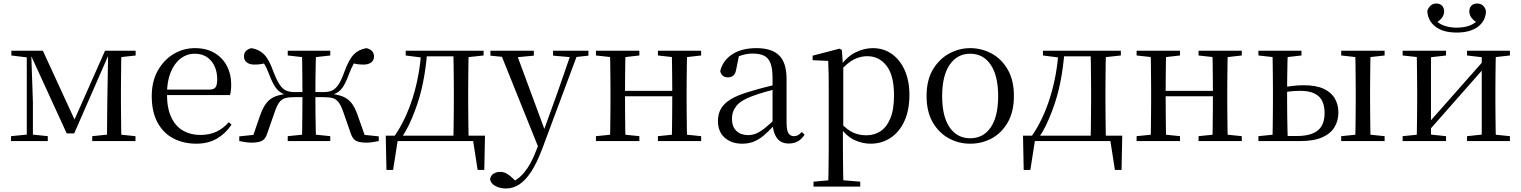

<svg xmlns="http://www.w3.org/2000/svg" viewBox="-20 -806 8692 1097"><path d="M361 -44 152 -500H147V-516H225L416 -101H396L580 -516H611V-501H604L404 -44ZM591 0 593 -222 598 -516H674Q673 -492 672.5 -451Q672 -410 671.5 -366Q671 -322 671 -288V-229Q671 -194 671.5 -150Q672 -106 672.5 -65Q673 -24 674 0ZM43 0V-28L142 -38H158L253 -28V0ZM507 0V-28L615 -39H647L754 -28V0ZM45 -489V-516H155V-477H143ZM133 0V-516H158L168 -223V0ZM629 -477V-516H755V-489L648 -477Z M1102 15Q1029 15 971 -15Q913 -45 880 -106Q847 -167 847 -257Q847 -341 881.5 -402.5Q916 -464 972 -497.5Q1028 -531 1094 -531Q1159 -531 1205.5 -503.5Q1252 -476 1276.5 -429Q1301 -382 1301 -323Q1301 -287 1294 -263H886V-294H1176Q1203 -294 1212 -308Q1221 -322 1221 -352Q1221 -416 1187 -457.5Q1153 -499 1092 -499Q1048 -499 1012 -471.5Q976 -444 955 -392.5Q934 -341 934 -269Q934 -188 958.5 -136Q983 -84 1026 -59.5Q1069 -35 1124 -35Q1177 -35 1216.5 -53.5Q1256 -72 1287 -108L1303 -94Q1270 -44 1220 -14.5Q1170 15 1102 15Z M1347 0V-27L1475 -40L1420 -13L1468 -152Q1484 -195 1504 -219.5Q1524 -244 1554 -255.5Q1584 -267 1631 -271L1627 -261Q1588 -268 1564 -294.5Q1540 -321 1517 -383Q1503 -420 1490.5 -439.5Q1478 -459 1459 -479L1507 -448Q1490 -443 1473 -440Q1456 -437 1434 -437Q1406 -437 1390 -449.5Q1374 -462 1374 -484Q1374 -520 1416 -531Q1460 -524 1489 -495Q1518 -466 1543 -394Q1562 -346 1578.5 -321.5Q1595 -297 1615 -288.5Q1635 -280 1661 -280H1745V-251H1663Q1631 -251 1610.5 -245.5Q1590 -240 1577 -223Q1564 -206 1552 -173L1508 -47Q1499 -15 1479.5 -3Q1460 9 1416 9Q1399 9 1381.5 6Q1364 3 1347 0ZM2144 0Q2127 3 2109.5 6Q2092 9 2076 9Q2030 9 2011.5 -3Q1993 -15 1983 -47L1939 -173Q1927 -206 1913.5 -223Q1900 -240 1880.5 -245.5Q1861 -251 1828 -251H1745V-280H1830Q1858 -280 1877 -288.5Q1896 -297 1913 -321.5Q1930 -346 1947 -394Q1973 -466 2001.5 -495Q2030 -524 2074 -531Q2117 -520 2117 -483Q2117 -461 2100.5 -449Q2084 -437 2057 -437Q2034 -437 2018 -440Q2002 -443 1986 -448L2032 -479Q2012 -459 2000 -439.5Q1988 -420 1974 -383Q1952 -321 1928 -294.5Q1904 -268 1863 -261L1860 -271Q1906 -267 1936 -255.5Q1966 -244 1986.5 -219.5Q2007 -195 2022 -152L2071 -13L2016 -40L2144 -27ZM1705 0Q1706 -24 1706.5 -66Q1707 -108 1707.5 -158.5Q1708 -209 1708 -257V-274Q1708 -315 1707.5 -362Q1707 -409 1706.5 -450.5Q1706 -492 1705 -516H1786Q1785 -492 1784 -450.5Q1783 -409 1782.5 -362Q1782 -315 1782 -274V-257Q1782 -209 1782.5 -158.5Q1783 -108 1784 -66Q1785 -24 1786 0ZM1624 0V-28L1731 -39H1761L1867 -28V0ZM1624 -489V-516H1867V-489L1761 -477H1731Z M2706 0H2231L2255 -21L2226 165H2188L2184 -31H2751L2747 165H2709L2680 -22ZM2570 0Q2571 -24 2571.5 -65Q2572 -106 2572.5 -150Q2573 -194 2573 -229V-288Q2573 -322 2572.5 -366Q2572 -410 2571.5 -451Q2571 -492 2570 -516H2658Q2657 -492 2656.5 -451Q2656 -410 2655.5 -366Q2655 -322 2655 -288V-229Q2655 -194 2655.5 -150Q2656 -106 2656.5 -65Q2657 -24 2658 0ZM2298 -489V-516H2400V-477H2391ZM2615 -477V-516H2743V-489L2632 -477ZM2235 -30Q2299 -123 2338.5 -249Q2378 -375 2387 -516H2421Q2415 -425 2397.5 -337Q2380 -249 2349 -169Q2334 -129 2315.5 -90.5Q2297 -52 2274 -19V-7ZM2400 -484V-516H2617V-484Z M2870 271Q2837 271 2810 256.5Q2783 242 2780 217Q2784 196 2800.5 186Q2817 176 2838 176Q2858 176 2875.5 186Q2893 196 2910 213L2939 241L2907 257L2887 240Q2937 226 2975.5 179Q3014 132 3042 58L3071 -15L3075 -28L3164 -274L3248 -516H3287L3077 47Q3047 126 3014.5 175.5Q2982 225 2946.5 248Q2911 271 2870 271ZM3062 51 2834 -516H2925L3094 -59L3100 -46ZM2782 -488V-516H3030V-488L2923 -478H2881ZM3140 -488V-516H3342V-488L3260 -479H3245Z M3465 0Q3466 -24 3466.5 -65Q3467 -106 3467.5 -150Q3468 -194 3468 -229V-288Q3468 -322 3467.5 -366Q3467 -410 3466.5 -451Q3466 -492 3465 -516H3554Q3553 -492 3552.5 -450.5Q3552 -409 3551.5 -363Q3551 -317 3551 -280V-260Q3551 -210 3551.5 -159Q3552 -108 3552.5 -66Q3553 -24 3554 0ZM3817 0Q3819 -24 3819.5 -66Q3820 -108 3820.5 -159Q3821 -210 3821 -260V-280Q3821 -317 3820.5 -363Q3820 -409 3819.5 -450.5Q3819 -492 3817 -516H3906Q3905 -492 3904.5 -451Q3904 -410 3903.5 -366Q3903 -322 3903 -288V-229Q3903 -194 3903.5 -150Q3904 -106 3904.5 -65Q3905 -24 3906 0ZM3385 0V-28L3495 -39H3527L3633 -28V0ZM3385 -489V-516H3633V-489L3527 -477H3495ZM3739 0V-28L3847 -39H3880L3986 -28V0ZM3739 -489V-516H3986V-489L3880 -477H3847ZM3509 -256V-287H3862V-256Z M4220 15Q4160 15 4121 -19Q4082 -53 4082 -115Q4082 -154 4099 -184.5Q4116 -215 4155.5 -239Q4195 -263 4261 -282Q4303 -295 4349 -307Q4395 -319 4435 -328V-303Q4395 -293 4354 -281.5Q4313 -270 4279 -257Q4215 -234 4188.5 -202Q4162 -170 4162 -128Q4162 -82 4187.5 -58Q4213 -34 4255 -34Q4278 -34 4300 -43Q4322 -52 4350 -74Q4378 -96 4416 -134L4425 -87H4401Q4370 -54 4342.5 -31Q4315 -8 4286 3.5Q4257 15 4220 15ZM4487 14Q4442 14 4419.5 -16.5Q4397 -47 4394 -100V-103V-359Q4394 -415 4382 -445.5Q4370 -476 4345 -488Q4320 -500 4280 -500Q4251 -500 4222 -491.5Q4193 -483 4160 -465L4203 -492L4187 -413Q4183 -386 4170.5 -375Q4158 -364 4139 -364Q4103 -364 4095 -400Q4110 -461 4164 -496Q4218 -531 4302 -531Q4389 -531 4431.5 -489.5Q4474 -448 4474 -355V-108Q4474 -61 4485 -44.5Q4496 -28 4516 -28Q4529 -28 4539 -33.5Q4549 -39 4561 -52L4577 -37Q4561 -11 4538.5 1.5Q4516 14 4487 14Z M4628 260V232L4739 222H4776L4895 232V260ZM4712 260Q4713 226 4713.5 185.5Q4714 145 4714.5 103.5Q4715 62 4715 27V-287Q4715 -338 4714.5 -379.5Q4714 -421 4712 -458L4623 -462V-488L4777 -528L4790 -520L4796 -435L4798 -430V-79L4796 -69V27Q4796 61 4796.5 102.5Q4797 144 4797.5 185Q4798 226 4799 260ZM4954 15Q4909 15 4864 -5Q4819 -25 4781 -77H4768L4782 -105Q4820 -64 4854.5 -48.5Q4889 -33 4930 -33Q4974 -33 5009.5 -55.5Q5045 -78 5066.5 -128.5Q5088 -179 5088 -261Q5088 -375 5045.5 -430Q5003 -485 4935 -485Q4897 -485 4860 -467Q4823 -449 4778 -398L4768 -425H4779Q4818 -482 4867.5 -506.5Q4917 -531 4967 -531Q5028 -531 5075 -498Q5122 -465 5149 -405Q5176 -345 5176 -263Q5176 -177 5147.5 -114.5Q5119 -52 5068.5 -18.5Q5018 15 4954 15Z M5523 15Q5457 15 5400.5 -16Q5344 -47 5309 -107.5Q5274 -168 5274 -258Q5274 -348 5310 -408.5Q5346 -469 5403 -500Q5460 -531 5523 -531Q5588 -531 5645 -500.5Q5702 -470 5737.5 -409Q5773 -348 5773 -258Q5773 -168 5738 -107Q5703 -46 5646.5 -15.5Q5590 15 5523 15ZM5523 -16Q5598 -16 5640.5 -78Q5683 -140 5683 -257Q5683 -373 5640.5 -436Q5598 -499 5523 -499Q5449 -499 5406 -436Q5363 -373 5363 -257Q5363 -140 5406 -78Q5449 -16 5523 -16Z M6347 0H5872L5896 -21L5867 165H5829L5825 -31H6392L6388 165H6350L6321 -22ZM6211 0Q6212 -24 6212.5 -65Q6213 -106 6213.5 -150Q6214 -194 6214 -229V-288Q6214 -322 6213.5 -366Q6213 -410 6212.5 -451Q6212 -492 6211 -516H6299Q6298 -492 6297.5 -451Q6297 -410 6296.5 -366Q6296 -322 6296 -288V-229Q6296 -194 6296.5 -150Q6297 -106 6297.5 -65Q6298 -24 6299 0ZM5939 -489V-516H6041V-477H6032ZM6256 -477V-516H6384V-489L6273 -477ZM5876 -30Q5940 -123 5979.5 -249Q6019 -375 6028 -516H6062Q6056 -425 6038.5 -337Q6021 -249 5990 -169Q5975 -129 5956.5 -90.5Q5938 -52 5915 -19V-7ZM6041 -484V-516H6258V-484Z M6554 0Q6555 -24 6555.5 -65Q6556 -106 6556.5 -150Q6557 -194 6557 -229V-288Q6557 -322 6556.5 -366Q6556 -410 6555.5 -451Q6555 -492 6554 -516H6643Q6642 -492 6641.5 -450.5Q6641 -409 6640.5 -363Q6640 -317 6640 -280V-260Q6640 -210 6640.5 -159Q6641 -108 6641.5 -66Q6642 -24 6643 0ZM6906 0Q6908 -24 6908.5 -66Q6909 -108 6909.5 -159Q6910 -210 6910 -260V-280Q6910 -317 6909.5 -363Q6909 -409 6908.5 -450.5Q6908 -492 6906 -516H6995Q6994 -492 6993.5 -451Q6993 -410 6992.5 -366Q6992 -322 6992 -288V-229Q6992 -194 6992.5 -150Q6993 -106 6993.5 -65Q6994 -24 6995 0ZM6474 0V-28L6584 -39H6616L6722 -28V0ZM6474 -489V-516H6722V-489L6616 -477H6584ZM6828 0V-28L6936 -39H6969L7075 -28V0ZM6828 -489V-516H7075V-489L6969 -477H6936ZM6598 -256V-287H6951V-256Z M7285 0V-29H7391Q7470 -29 7509 -60.5Q7548 -92 7548 -160Q7548 -225 7514 -256Q7480 -287 7408 -287Q7377 -287 7348.5 -283.5Q7320 -280 7292 -274V-305Q7326 -310 7360.5 -314.5Q7395 -319 7428 -319Q7500 -319 7543.5 -298.5Q7587 -278 7607 -242.5Q7627 -207 7627 -163Q7627 -117 7605 -80Q7583 -43 7535 -21.5Q7487 0 7408 0ZM7250 0Q7251 -24 7251.5 -65Q7252 -106 7252.5 -150Q7253 -194 7253 -229V-288Q7253 -322 7252.5 -366Q7252 -410 7251.5 -451Q7251 -492 7250 -516H7338Q7337 -492 7336 -451Q7335 -410 7334.5 -366Q7334 -322 7334 -287V-229Q7334 -194 7334.5 -150Q7335 -106 7336 -65Q7337 -24 7338 0ZM7722 0Q7724 -24 7724.5 -65Q7725 -106 7725.5 -150Q7726 -194 7726 -229V-288Q7726 -322 7725.5 -366Q7725 -410 7724.5 -451Q7724 -492 7722 -516H7811Q7810 -492 7809.5 -451Q7809 -410 7808.5 -366Q7808 -322 7808 -288V-229Q7808 -194 7808.5 -150Q7809 -106 7809.5 -65Q7810 -24 7811 0ZM7170 -489V-516H7416V-489L7311 -477H7278ZM7643 0V-28L7751 -39H7784L7891 -28V0ZM7643 -489V-516H7891V-489L7784 -477H7751ZM7170 0V-28L7278 -39H7296V0Z M8303 -620Q8224 -620 8180.5 -654.5Q8137 -689 8135 -744Q8142 -764 8155 -775Q8168 -786 8186 -786Q8206 -786 8218.5 -774Q8231 -762 8231 -741Q8231 -720 8217.5 -703Q8204 -686 8181 -674L8169 -706Q8193 -674 8227 -661Q8261 -648 8303 -648Q8346 -648 8379.5 -661Q8413 -674 8437 -706L8425 -674Q8402 -686 8388.5 -703Q8375 -720 8375 -741Q8375 -762 8387.5 -774Q8400 -786 8419 -786Q8439 -786 8452 -775Q8465 -764 8470 -744Q8470 -689 8426 -654.5Q8382 -620 8303 -620ZM7994 0V-28L8103 -39H8137L8242 -28V0ZM8362 0V-28L8465 -39H8499L8607 -28V0ZM8074 0Q8075 -24 8075.5 -65Q8076 -106 8076.5 -150Q8077 -194 8077 -229V-288Q8077 -322 8076.5 -366Q8076 -410 8075.5 -451Q8075 -492 8074 -516H8156V0ZM8133 -47 8098 -66H8109L8286 -266L8467 -471L8501 -451H8489L8311 -249ZM8446 0V-516H8527Q8526 -492 8525.5 -451Q8525 -410 8524.5 -366Q8524 -322 8524 -288V-229Q8524 -194 8524.5 -150Q8525 -106 8525.5 -65Q8526 -24 8527 0ZM7994 -489V-516H8242V-489L8138 -477H8104ZM8362 -489V-516H8607V-489L8500 -477H8465Z"/></svg>

Font: Noto Serif SC
Style: Regular
Weight: 400
Designer: Ryoko NISHIZUKA 西塚涼子 (kana & ideographs); Frank Grießhammer (Latin, Greek & Cyrillic); Wenlong ZHANG 张文龙 (bopomofo); San
Foundry: Adobe
Version: Version 2.002-H1;hotconv 1.1.0;makeotfexe 2.6.0